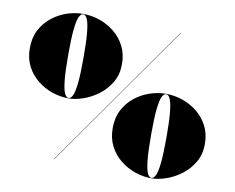

<svg xmlns="http://www.w3.org/2000/svg" viewBox="-82 -868 1204 985"><g transform="rotate(10 520.0 -375.0)"><path d="M35 -540Q35 -593.5 56.2 -634.5Q77.5 -675.5 112.8 -703.5Q148 -731.5 190.2 -745.8Q232.5 -760 275 -760Q317.5 -760 359.8 -745.8Q402 -731.5 437.2 -703.5Q472.5 -675.5 493.8 -634.5Q515 -593.5 515 -540Q515 -486.5 491 -445.5Q467 -404.5 429.8 -376.5Q392.5 -348.5 351.2 -334.2Q310 -320 275 -320Q232.5 -320 190.2 -334.2Q148 -348.5 112.8 -376.5Q77.5 -404.5 56.2 -445.5Q35 -486.5 35 -540ZM235 -540Q235 -454 240 -406.8Q245 -359.5 254 -340.8Q263 -322 275 -322Q287 -322 296 -340.8Q305 -359.5 310 -406.8Q315 -454 315 -540Q315 -626 310 -673.2Q305 -720.5 296 -739.2Q287 -758 275 -758Q263 -758 254 -739.2Q245 -720.5 240 -673.2Q235 -626 235 -540ZM783 -750H785L257 0H255ZM525 -210Q525 -263.5 546.2 -304.5Q567.5 -345.5 602.8 -373.5Q638 -401.5 680.2 -415.8Q722.5 -430 765 -430Q807.5 -430 849.8 -415.8Q892 -401.5 927.2 -373.5Q962.5 -345.5 983.8 -304.5Q1005 -263.5 1005 -210Q1005 -156.5 981 -115.5Q957 -74.5 919.8 -46.5Q882.5 -18.5 841.2 -4.2Q800 10 765 10Q722.5 10 680.2 -4.2Q638 -18.5 602.8 -46.5Q567.5 -74.5 546.2 -115.5Q525 -156.5 525 -210ZM725 -210Q725 -124 730 -76.8Q735 -29.5 744 -10.8Q753 8 765 8Q777 8 786 -10.8Q795 -29.5 800 -76.8Q805 -124 805 -210Q805 -296 800 -343.2Q795 -390.5 786 -409.2Q777 -428 765 -428Q753 -428 744 -409.2Q735 -390.5 730 -343.2Q725 -296 725 -210Z"/></g></svg>

Font: Bodoni* 96pt Fatface
Style: Regular
Weight: 900
Version: Version 2.3